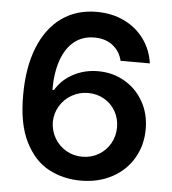

<svg xmlns="http://www.w3.org/2000/svg" viewBox="-52 -765 737 823"><g transform="rotate(5 316.5 -353.5)"><path d="M47.9 -334Q47.9 -453.6 82.5 -539.8Q117.2 -626 180.9 -671.4Q244.6 -716.8 331.1 -716.8Q397.9 -716.8 450.9 -690.9Q503.9 -665 536.6 -619.4Q569.3 -573.7 577.1 -516.6H451.2Q441.4 -557.6 409.9 -582Q378.4 -606.4 331.1 -606.4Q280.3 -606.4 244.4 -577.6Q208.5 -548.8 189.7 -495.1Q170.9 -441.4 170.9 -367.2H177.7Q204.6 -412.6 252.9 -438.2Q301.3 -463.9 359.4 -463.9Q422.4 -463.9 473.6 -434.3Q524.9 -404.8 554.4 -352.5Q584 -300.3 584 -234.4Q584 -165 551.5 -109.4Q519 -53.7 460.2 -22Q401.4 9.8 325.2 9.8Q250 9.8 187.5 -23.2Q125 -56.2 86.2 -133.1Q47.4 -210 47.9 -334ZM460.9 -231.4Q460.9 -268.6 443.4 -299.8Q425.8 -331.1 394.5 -349.1Q363.3 -367.2 325.2 -367.2Q286.6 -367.2 254.4 -348.6Q222.2 -330.1 203.6 -298.6Q185.1 -267.1 184.6 -230.5Q185.1 -193.4 203.1 -161.9Q221.2 -130.4 252.7 -111.6Q284.2 -92.8 323.2 -92.8Q361.8 -92.8 393.3 -111.3Q424.8 -129.9 442.9 -161.6Q460.9 -193.4 460.9 -231.4Z"/></g></svg>

Font: Pretendard JP SemiBold
Style: Regular
Weight: 600
Designer: Base glyphs from Inter by Rasmus Andersson; Hangeul glyphs from Noto Sans CJK(Source Han Sans) by Jang Soo-young and Kan
Foundry: Kil Hyung-jin
Version: Version 1.309